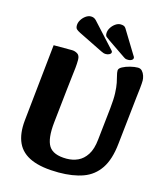

<svg xmlns="http://www.w3.org/2000/svg" viewBox="-133 -1010 942 1122"><g transform="rotate(15 337.5 -449.0)"><path d="M329 16Q227 16 164.5 -10.5Q102 -37 77 -91Q52 -145 60 -226L109 -695H220Q237 -695 253 -685.5Q269 -676 269 -649Q269 -625 266.5 -601Q264 -577 260 -545Q256 -513 251 -466L229 -262Q218 -160 245 -117Q272 -74 353 -74Q390 -74 421.5 -88.5Q453 -103 475 -137Q497 -171 503 -230L524 -424Q530 -480 528.5 -517Q527 -554 522 -578.5Q517 -603 512.5 -619.5Q508 -636 508 -649Q508 -662 527.5 -672.5Q547 -683 573 -689.5Q599 -696 619 -696Q635 -696 645 -685Q655 -674 660 -658.5Q665 -643 665 -630Q665 -613 662 -584.5Q659 -556 655 -524L624 -238Q614 -140 576.5 -84.5Q539 -29 477 -6.5Q415 16 329 16ZM573 -761 488 -900Q483 -908 475 -911Q467 -914 456 -914Q440 -914 424.5 -903Q409 -892 399 -875.5Q389 -859 389 -842Q389 -827 396.5 -821.5Q404 -816 419 -805L523 -734Q533 -727 538.5 -726Q544 -725 552 -725Q564 -725 572.5 -730.5Q581 -736 581 -744Q581 -748 579 -751.5Q577 -755 573 -761ZM439 -758 309 -900Q296 -914 277 -914Q261 -914 245.5 -903Q230 -892 220 -875.5Q210 -859 210 -842Q210 -827 217 -820Q224 -813 240 -805L388 -732Q396 -728 402.5 -726Q409 -724 417 -724Q429 -724 438.5 -729.5Q448 -735 448 -743Q448 -747 446 -750Q444 -753 439 -758Z"/></g></svg>

Font: Alkatra
Style: Regular
Weight: 400
Designer: Suman Bhandary
Version: Version 1.100;gftools[0.9.22]